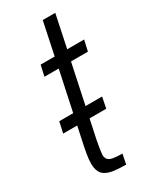

<svg xmlns="http://www.w3.org/2000/svg" viewBox="-174 -708 614 757"><g transform="rotate(-30 133.0 -329.0)"><path d="M9 -230 20 -280H215L205 -230ZM163 0Q131 0 109 -3Q87 -6 72.5 -14Q58 -22 51.5 -36.5Q45 -51 45 -73Q45 -81 46 -92Q47 -103 49.5 -117Q52 -131 56 -151L122 -461H57L68 -510H132L163 -658H220L189 -510H266L255 -461H178L111 -145Q108 -131 106 -117.5Q104 -104 102.5 -94Q101 -84 101 -79Q101 -67 107.5 -59Q114 -51 129.5 -48Q145 -45 172 -45Z"/></g></svg>

Font: Saira Condensed Light
Style: Italic
Weight: 300
Width: 3
Italic angle: -12°
Designer: Hector Gatti with collaboration of the Omnibus-Type team
Foundry: Omnibus-Type
Version: Version 1.101